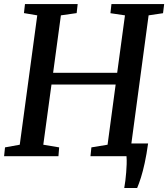

<svg xmlns="http://www.w3.org/2000/svg" viewBox="-22 -763 822 938"><path d="M585 155.5Q588 138.5 590.5 119Q593 99.5 594.5 79.2Q596 59 596.8 39Q597.5 19 596 0L546 -62H701.5Q694 -8 685 33.2Q676 74.5 666.5 104.5Q657 134.5 648 155.5ZM-2 0 2.5 -43 74.5 -56 160 -688 95 -699 100 -743H357.5L352.5 -699L275.5 -688L237.5 -407.5H550.5L588.5 -688L517.5 -698.5L522.5 -743H780L774.5 -698.5L704 -688L619 -56L691 -43L687 0H420L424.5 -43L503.5 -56L543 -350H229.5L189.5 -56L267 -43L263.5 0Z"/></svg>

Font: Merriweather 24pt Medium
Style: Italic
Weight: 500
Italic angle: -7.8°
Version: Version 2.101